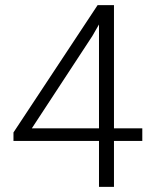

<svg xmlns="http://www.w3.org/2000/svg" viewBox="-20 -731 594 751"><path d="M425.8 -229H536.6V-179.7H425.8V0H367.2V-179.7H32.7V-212.9L361.8 -710.9H425.8ZM104.5 -229H367.2V-635.3L341.3 -590.3Z"/></svg>

Font: SteelSelectRoboto
Style: Regular
Weight: 300
Designer: Google
Version: Version 2.137; 2017